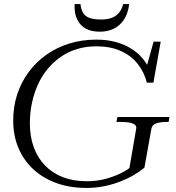

<svg xmlns="http://www.w3.org/2000/svg" viewBox="-20 -915 865 945"><path d="M127 -308Q127 -361 137.5 -409.5Q148 -458 167.5 -500.5Q187 -543 215.5 -577Q244 -611 280.5 -636Q317 -661 360.5 -674Q404 -687 453 -687Q525 -687 576 -663.5Q627 -640 658.5 -599.5Q690 -559 703 -508H735L771 -710H736L698 -574L717 -568Q706 -598 683.5 -625.5Q661 -653 627.5 -674.5Q594 -696 550.5 -708Q507 -720 454 -720Q383 -720 320.5 -700.5Q258 -681 207.5 -645Q157 -609 120.5 -559.5Q84 -510 64.5 -450Q45 -390 45 -322Q45 -247 71 -186Q97 -125 145 -81Q193 -37 259 -13.5Q325 10 405 10Q453 10 495.5 1Q538 -8 574.5 -22.5Q611 -37 640.5 -54.5Q670 -72 691 -90L725 -281Q729 -302 750 -308.5Q771 -315 802 -315H810L814 -339H558L553 -315H569Q602 -315 620.5 -311Q639 -307 646 -299Q653 -291 650 -280L617 -88Q604 -77 574 -62Q544 -47 501 -35Q458 -23 406 -23Q341 -23 289.5 -43Q238 -63 202 -100Q166 -137 146.5 -189.5Q127 -242 127 -308ZM471 -759Q510 -759 540.5 -774Q571 -789 590.5 -819Q610 -849 616 -895H586Q580 -869 565.5 -852Q551 -835 529.5 -827Q508 -819 478 -819Q443 -819 421.5 -826.5Q400 -834 389.5 -851Q379 -868 376 -895H347Q347 -892 347 -888.5Q347 -885 347 -881Q347 -845 361 -817Q375 -789 402.5 -774Q430 -759 471 -759Z"/></svg>

Font: Roboto Serif 120pt Expanded Light
Style: Italic
Weight: 300
Width: 7
Italic angle: -10°
Designer: Greg Gazdowicz
Foundry: Commercial Type
Version: Version 1.008